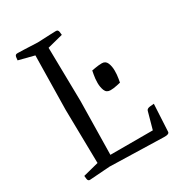

<svg xmlns="http://www.w3.org/2000/svg" viewBox="-167 -811 856 921"><g transform="rotate(-30 260.5 -350.0)"><path d="M64 0Q53 1 51 -12Q49 -25 49 -30L135 -52L130 -350L135 -648L49 -670Q49 -675 51 -687.5Q53 -700 64 -700Q64 -700 72.5 -700Q81 -700 105 -699Q129 -698 176 -696Q223 -698 244.5 -699Q266 -700 272.5 -700Q279 -700 279 -700Q290 -700 292 -687.5Q294 -675 294 -670L208 -648L213 -350L208 -55H443L469 -149Q472 -159 489 -161Q506 -163 511 -163L503 -12Q502 1 474 0L176 -8ZM364 -323Q342 -323 334.5 -342Q327 -361 327 -384Q327 -407 331 -428Q335 -449 335 -449Q335 -449 355.5 -452.5Q376 -456 392 -456Q412 -456 420 -437.5Q428 -419 428 -394Q428 -372 424.5 -352Q421 -332 421 -332Q421 -332 401 -327.5Q381 -323 364 -323Z"/></g></svg>

Font: Mate
Style: Regular
Weight: 400
Designer: Eduardo Rodriguez Tunni
Foundry: Eduardo Rodriguez Tunni
Version: Version 1.003; ttfautohint (v1.8.4.7-5d5b);gftools[0.9.24]